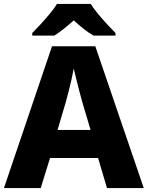

<svg xmlns="http://www.w3.org/2000/svg" viewBox="-20 -951 748 971"><path d="M521 0 476 -152H233L186 0H0L243 -717H462L707 0ZM397 -432Q392 -449 383.5 -481.5Q375 -514 366.5 -548Q358 -582 353 -604Q349 -581 341.5 -548.5Q334 -516 326 -484.5Q318 -453 312 -432L271 -294H438ZM439 -931Q453 -908 476 -880.5Q499 -853 522.5 -827.5Q546 -802 564 -784V-771H453Q427 -786 403 -805Q379 -824 353 -848Q326 -824 303.5 -806Q281 -788 255 -771H143V-784Q162 -803 185.5 -828.5Q209 -854 231.5 -881Q254 -908 268 -931Z"/></svg>

Font: Noto Sans Syriac ExtraBold
Style: Regular
Weight: 800
Designer: Patrick Giasson and the Monotype Design Team
Foundry: Monotype Imaging Inc.
Version: Version 3.000; ttfautohint (v1.8.4.7-5d5b)